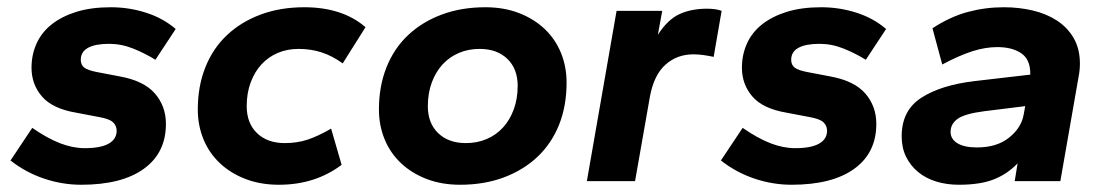

<svg xmlns="http://www.w3.org/2000/svg" viewBox="-20 -500 3051 530"><path d="M204 10Q152 10 101.5 -7Q51 -24 9 -57L69 -147Q111 -118 146 -104.5Q181 -91 214 -91Q258 -91 280 -103.5Q302 -116 302 -139Q302 -153 292 -162.5Q282 -172 253 -177L190 -189Q125 -200 96 -233.5Q67 -267 67 -313Q67 -349 81 -380Q95 -411 123 -433Q151 -455 191.5 -467.5Q232 -480 286 -480Q336 -480 383 -465Q430 -450 465 -420L409 -335Q380 -353 347.5 -366Q315 -379 281 -379Q243 -379 223 -368Q203 -357 203 -335Q203 -321 212.5 -313.5Q222 -306 248 -301L311 -289Q377 -277 407.5 -242Q438 -207 438 -158Q438 -78 377 -34Q316 10 204 10Z M750 10Q699 10 657.5 -6Q616 -22 586.5 -50Q557 -78 541.5 -116Q526 -154 526 -198Q526 -262 547 -314.5Q568 -367 607 -403.5Q646 -440 700 -460Q754 -480 820 -480Q925 -480 989 -425L926 -325Q897 -346 867.5 -355.5Q838 -365 804 -365Q773 -365 747 -354Q721 -343 702 -322.5Q683 -302 672 -272.5Q661 -243 661 -207Q661 -160 689.5 -132.5Q718 -105 766 -105Q800 -105 829 -114.5Q858 -124 894 -145L923 -45Q850 10 750 10Z M1250 10Q1199 10 1157.5 -6Q1116 -22 1086.5 -50Q1057 -78 1041.5 -116Q1026 -154 1026 -198Q1026 -262 1047 -314.5Q1068 -367 1107 -403.5Q1146 -440 1200 -460Q1254 -480 1320 -480Q1371 -480 1412.5 -464Q1454 -448 1483.5 -420Q1513 -392 1528.5 -354Q1544 -316 1544 -272Q1544 -207 1523 -155Q1502 -103 1463 -66.5Q1424 -30 1370 -10Q1316 10 1250 10ZM1266 -105Q1297 -105 1323 -116Q1349 -127 1368 -147.5Q1387 -168 1398 -197.5Q1409 -227 1409 -263Q1409 -310 1380.5 -337.5Q1352 -365 1304 -365Q1273 -365 1247 -354Q1221 -343 1202 -322.5Q1183 -302 1172 -272.5Q1161 -243 1161 -207Q1161 -160 1189.5 -132.5Q1218 -105 1266 -105Z M1600 0 1682 -470H1808L1796 -404Q1823 -446 1855.5 -461Q1888 -476 1932 -476Q1943 -476 1954 -474.5Q1965 -473 1972 -470L1950 -343Q1936 -346 1922 -348Q1908 -350 1894 -350Q1849 -350 1817 -321.5Q1785 -293 1774 -233L1733 0Z M2165 10Q2113 10 2062.5 -7Q2012 -24 1970 -57L2030 -147Q2072 -118 2107 -104.5Q2142 -91 2175 -91Q2219 -91 2241 -103.5Q2263 -116 2263 -139Q2263 -153 2253 -162.5Q2243 -172 2214 -177L2151 -189Q2086 -200 2057 -233.5Q2028 -267 2028 -313Q2028 -349 2042 -380Q2056 -411 2084 -433Q2112 -455 2152.5 -467.5Q2193 -480 2247 -480Q2297 -480 2344 -465Q2391 -450 2426 -420L2370 -335Q2341 -353 2308.5 -366Q2276 -379 2242 -379Q2204 -379 2184 -368Q2164 -357 2164 -335Q2164 -321 2173.5 -313.5Q2183 -306 2209 -301L2272 -289Q2338 -277 2368.5 -242Q2399 -207 2399 -158Q2399 -78 2338 -34Q2277 10 2165 10Z M2627 10Q2593 10 2564 1Q2535 -8 2514 -25.5Q2493 -43 2481 -67.5Q2469 -92 2469 -124Q2469 -195 2523 -230Q2577 -265 2669 -276L2824 -294V-297Q2824 -336 2799 -353Q2774 -370 2733 -370Q2700 -370 2664 -358.5Q2628 -347 2581 -322L2554 -422Q2603 -454 2651.5 -467Q2700 -480 2751 -480Q2793 -480 2831 -471Q2869 -462 2898 -443Q2927 -424 2944 -394.5Q2961 -365 2961 -324Q2961 -315 2960 -305.5Q2959 -296 2957 -286L2907 0H2781L2789 -49Q2760 -19 2722.5 -4.5Q2685 10 2627 10ZM2677 -93Q2732 -93 2766 -120.5Q2800 -148 2806 -185L2810 -207L2697 -193Q2643 -186 2623.5 -172Q2604 -158 2604 -136Q2604 -116 2623 -104.5Q2642 -93 2677 -93Z"/></svg>

Font: Celebes
Style: Bold Italic
Weight: 700
Italic angle: -10°
Designer: Anugrah Pasau
Foundry: Lafontype
Version: Version 1.000; ttfautohint (v1.8.4)